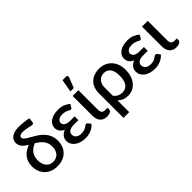

<svg xmlns="http://www.w3.org/2000/svg" viewBox="24 -1558 2534 2534"><g transform="rotate(-45 1291.0 -291.5)"><path d="M278.5 -75.5Q308.5 -75.5 333 -85.8Q357.5 -96 375.2 -115.5Q393 -135 402.8 -163Q412.5 -191 412.5 -226.5Q412.5 -264.5 401.5 -294Q390.5 -323.5 372 -346.5Q353.5 -369.5 329.5 -387.8Q305.5 -406 279.5 -421.5Q253 -411.5 229 -396Q205 -380.5 186.5 -358Q168 -335.5 157 -305.2Q146 -275 146 -235Q146 -202.5 154 -173.5Q162 -144.5 178.5 -122.8Q195 -101 220 -88.2Q245 -75.5 278.5 -75.5ZM453 -639.5Q451 -625 444.5 -620.5Q438 -616 424.5 -616Q417 -616 400.2 -619.8Q383.5 -623.5 362.5 -628.2Q341.5 -633 318.5 -636.8Q295.5 -640.5 275 -640.5Q236.5 -640.5 220.2 -629Q204 -617.5 204 -600.5Q204 -584.5 217.5 -570.5Q231 -556.5 253.2 -542.2Q275.5 -528 303.8 -512.5Q332 -497 361.8 -478.2Q391.5 -459.5 419.8 -436.2Q448 -413 470.2 -383Q492.5 -353 506 -315.2Q519.5 -277.5 519.5 -230Q519.5 -178 502.8 -134.5Q486 -91 455 -59.8Q424 -28.5 379.2 -11Q334.5 6.5 278.5 6.5Q221 6.5 175.8 -11.5Q130.5 -29.5 99.5 -61.5Q68.5 -93.5 52 -137Q35.5 -180.5 35.5 -231.5Q35.5 -314 78.8 -372.2Q122 -430.5 209 -462.5Q187 -475.5 167.8 -489.2Q148.5 -503 134.2 -519.5Q120 -536 111.5 -555.8Q103 -575.5 103 -600.5Q103 -627.5 113.5 -650.2Q124 -673 146 -689.5Q168 -706 201.8 -715.5Q235.5 -725 282 -725Q300 -725 322.8 -723.5Q345.5 -722 369.8 -719.5Q394 -717 417.8 -713.2Q441.5 -709.5 461.5 -705Z M989 -74Q970.5 -51.5 947.8 -36.2Q925 -21 900.2 -11.5Q875.5 -2 850 2.2Q824.5 6.5 801 6.5Q759.5 6.5 722 -4Q684.5 -14.5 656 -34.2Q627.5 -54 610.8 -82.5Q594 -111 594 -147.5Q594 -190.5 618.8 -220.8Q643.5 -251 684.5 -267Q663 -276.5 647.8 -289.2Q632.5 -302 623 -317Q613.5 -332 609.2 -347.8Q605 -363.5 605 -379Q605 -406.5 617.8 -431.8Q630.5 -457 655.8 -476.2Q681 -495.5 718.8 -506.8Q756.5 -518 807 -518Q864.5 -518 906.2 -500.8Q948 -483.5 976.5 -456L952.5 -414.5Q946.5 -405 941.2 -402Q936 -399 928.5 -399Q921 -399 912 -404.5Q903 -410 889.2 -416.8Q875.5 -423.5 856 -429.2Q836.5 -435 808.5 -435Q783.5 -435 765 -430Q746.5 -425 734 -416.2Q721.5 -407.5 715.2 -395.5Q709 -383.5 709 -369.5Q709 -339.5 737.5 -320.2Q766 -301 818 -301H900.5V-230H818Q759 -230 731 -210.2Q703 -190.5 703 -156.5Q703 -139 710 -124.2Q717 -109.5 730.5 -98.5Q744 -87.5 763.2 -81.5Q782.5 -75.5 807 -75.5Q838.5 -75.5 859 -83Q879.5 -90.5 893.8 -99.5Q908 -108.5 918 -116Q928 -123.5 938.5 -123.5Q951.5 -123.5 958.5 -113.5Z M1073 -510H1180.5V-146Q1180.5 -110.5 1195.5 -92.2Q1210.5 -74 1244 -74H1288V-41Q1288 -29.5 1280.8 -20.8Q1273.5 -12 1261.5 -6Q1249.5 0 1234 3Q1218.5 6 1202 6Q1170.5 6 1146.2 -4.8Q1122 -15.5 1105.8 -35Q1089.5 -54.5 1081.2 -81.2Q1073 -108 1073 -140ZM1095 -573 1126 -751.5H1192.5Q1208 -751.5 1213.5 -741.8Q1219 -732 1213.5 -715.5L1158 -573Z M1450 -137.5Q1474 -104.5 1505 -90Q1536 -75.5 1568.5 -75.5Q1631.5 -75.5 1666.8 -121.5Q1702 -167.5 1702 -258.5Q1702 -305.5 1692.8 -338.8Q1683.5 -372 1666.8 -393Q1650 -414 1626.5 -423.5Q1603 -433 1575 -433Q1549 -433 1526.2 -423.5Q1503.5 -414 1486.5 -396Q1469.5 -378 1459.8 -351.5Q1450 -325 1450 -290.5ZM1343 -290.5Q1343 -342.5 1358.8 -384.5Q1374.5 -426.5 1404.2 -456.2Q1434 -486 1477 -502.2Q1520 -518.5 1575 -518.5Q1624 -518.5 1667.2 -501Q1710.5 -483.5 1743 -450.2Q1775.5 -417 1794.2 -368.5Q1813 -320 1813 -258.5Q1813 -202 1797.8 -153.2Q1782.5 -104.5 1754 -68.8Q1725.5 -33 1684.8 -12.8Q1644 7.5 1593 7.5Q1550 7.5 1514 -7.5Q1478 -22.5 1450 -49V169.5H1343Z M2283.5 -74Q2265 -51.5 2242.2 -36.2Q2219.5 -21 2194.8 -11.5Q2170 -2 2144.5 2.2Q2119 6.5 2095.5 6.5Q2054 6.5 2016.5 -4Q1979 -14.5 1950.5 -34.2Q1922 -54 1905.2 -82.5Q1888.5 -111 1888.5 -147.5Q1888.5 -190.5 1913.2 -220.8Q1938 -251 1979 -267Q1957.5 -276.5 1942.2 -289.2Q1927 -302 1917.5 -317Q1908 -332 1903.8 -347.8Q1899.5 -363.5 1899.5 -379Q1899.5 -406.5 1912.2 -431.8Q1925 -457 1950.2 -476.2Q1975.5 -495.5 2013.2 -506.8Q2051 -518 2101.5 -518Q2159 -518 2200.8 -500.8Q2242.5 -483.5 2271 -456L2247 -414.5Q2241 -405 2235.8 -402Q2230.5 -399 2223 -399Q2215.5 -399 2206.5 -404.5Q2197.5 -410 2183.8 -416.8Q2170 -423.5 2150.5 -429.2Q2131 -435 2103 -435Q2078 -435 2059.5 -430Q2041 -425 2028.5 -416.2Q2016 -407.5 2009.8 -395.5Q2003.5 -383.5 2003.5 -369.5Q2003.5 -339.5 2032 -320.2Q2060.5 -301 2112.5 -301H2195V-230H2112.5Q2053.5 -230 2025.5 -210.2Q1997.5 -190.5 1997.5 -156.5Q1997.5 -139 2004.5 -124.2Q2011.5 -109.5 2025 -98.5Q2038.5 -87.5 2057.8 -81.5Q2077 -75.5 2101.5 -75.5Q2133 -75.5 2153.5 -83Q2174 -90.5 2188.2 -99.5Q2202.5 -108.5 2212.5 -116Q2222.5 -123.5 2233 -123.5Q2246 -123.5 2253 -113.5Z M2367.5 -510H2475V-146Q2475 -110.5 2490 -92.2Q2505 -74 2538.5 -74H2582.5V-41Q2582.5 -29.5 2575.2 -20.8Q2568 -12 2556 -6Q2544 0 2528.5 3Q2513 6 2496.5 6Q2465 6 2440.8 -4.8Q2416.5 -15.5 2400.2 -35Q2384 -54.5 2375.8 -81.2Q2367.5 -108 2367.5 -140Z"/></g></svg>

Font: Lato 2
Style: Regular
Weight: 600
Designer: Lukasz Dziedzic with Adam Twardoch and Botio Nikoltchev
Foundry: tyPoland Lukasz Dziedzic
Version: Version 2.015; 2015-08-06; http://www.latofonts.com/